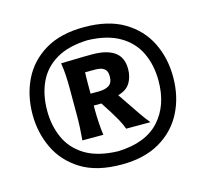

<svg xmlns="http://www.w3.org/2000/svg" viewBox="-87 -938 824 769"><g transform="rotate(-15 324.5 -553.5)"><path d="M323.2 -839.4Q422.9 -839.4 487.8 -800.8Q552.7 -762.2 584.7 -697.8Q616.7 -633.3 616.7 -554.7Q616.7 -472.7 583.5 -408Q550.3 -343.3 485.8 -305.9Q421.4 -268.6 327.6 -268.6Q224.6 -268.6 159.9 -308.8Q95.2 -349.1 64.5 -414.1Q33.7 -479 33.7 -553.7Q33.7 -633.3 65.4 -698Q97.2 -762.7 161.4 -801Q225.6 -839.4 323.2 -839.4ZM324.2 -785.2Q244.1 -782.7 193.1 -752.7Q142.1 -722.7 118.2 -671.4Q94.2 -620.1 94.2 -553.7Q94.2 -491.7 117.4 -440.2Q140.6 -388.7 191.9 -357.4Q243.2 -326.2 327.6 -323.7Q442.4 -327.6 499.3 -390.4Q556.2 -453.1 556.2 -554.7Q556.2 -620.1 532 -671.1Q507.8 -722.2 456.5 -752.4Q405.3 -782.7 324.2 -785.2ZM326.7 -725.6Q386.7 -725.6 418.7 -703.1Q450.7 -680.7 450.7 -631.8Q450.7 -600.1 436 -575.2Q421.4 -550.3 385.3 -540.5L415 -496.6Q431.2 -472.7 448.7 -447Q466.3 -421.4 481.9 -402.8H381.3Q373.5 -424.3 362.5 -443.8Q351.6 -463.4 340.3 -481.4L311.5 -525.9H279.8V-508.3Q279.8 -453.6 286.6 -402.8H199.7Q202.1 -430.2 203.4 -454.3Q204.6 -478.5 204.6 -508.3V-616.2Q204.6 -646 203.1 -671.1Q201.7 -696.3 197.3 -723.1Q223.1 -723.1 255.1 -724.4Q287.1 -725.6 326.7 -725.6ZM323.7 -663.6H280.8Q280.3 -651.4 280 -638.7Q279.8 -626 279.8 -612.3V-575.2H314Q339.8 -575.2 356 -585.2Q372.1 -595.2 372.1 -622.6Q372.1 -642.1 363.5 -650.6Q355 -659.2 343.8 -661.4Q332.5 -663.6 323.7 -663.6Z"/></g></svg>

Font: Pinar DS2-Bold
Style: Regular
Weight: 700
Designer: Amin Abedi
Version: Version 2.000